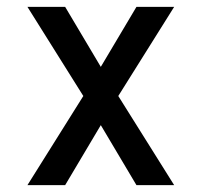

<svg xmlns="http://www.w3.org/2000/svg" viewBox="-20 -540 588 560"><path d="M60 0 223 -260 60 -520H170L274 -345L378 -520H488L325 -260L488 0H378L274 -175L170 0Z"/></svg>

Font: Iosevka Semi-Condensed Medium
Style: Regular
Weight: 500
Monospace: yes
Designer: Belleve Invis
Foundry: Belleve Invis
Version: Version 27.3.5